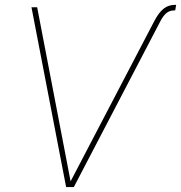

<svg xmlns="http://www.w3.org/2000/svg" viewBox="-20 -757 733 777"><path d="M605.5 -673.8Q623.5 -707.5 642.8 -722.4Q662.1 -737.3 688 -737.3H692.9L689 -714.8H685.1Q667 -714.8 654.3 -704.8Q641.6 -694.8 629.4 -671.9L278.8 0H247.6L107.4 -727.5H130.4L266.1 -21H264.6Z"/></svg>

Font: Inter Thin
Style: Italic
Weight: 250
Italic angle: -9.3988°
Designer: Rasmus Andersson
Foundry: rsms
Version: Version 4.001;git-66647c0bb